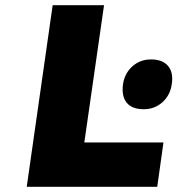

<svg xmlns="http://www.w3.org/2000/svg" viewBox="-20 -720 684 740"><path d="M83 0 183 -700H381L305 -171H610L586 0ZM534 -299Q489 -299 468.5 -324Q448 -349 454 -395Q460 -437 490 -464Q520 -491 562 -491Q606 -491 627.5 -466Q649 -441 642 -395Q636 -353 606 -326Q576 -299 534 -299Z"/></svg>

Font: Lexend ExtBd
Style: Italic
Weight: 800
Italic angle: -8.13011°
Designer: Bonnie Shaver-Troup, Thomas Jockin
Foundry: Lexend
Version: Version 1.007